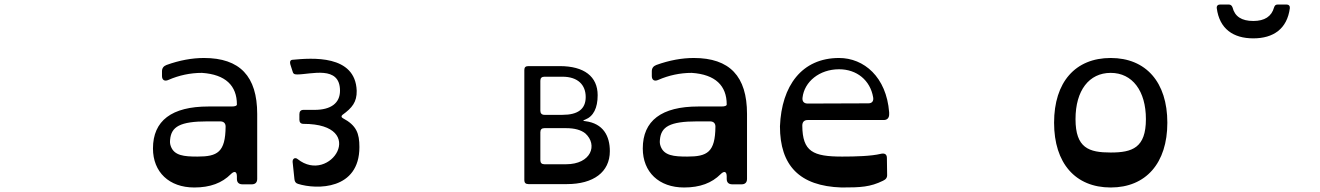

<svg xmlns="http://www.w3.org/2000/svg" viewBox="-20 -817 5852 851"><path d="M884 -560C832 -560 776 -550 718 -529C705 -524 698 -515 698 -501V-480C698 -462 710 -455 727 -463C773 -483 823 -494 875 -494C980 -487 1030 -437 1030 -354C1030 -348 1022 -345 1006 -345H904C741 -345 658 -282 658 -159C658 -54 730 14 841 14C912 14 964 -6 1003 -45C1019 -61 1030 -57 1030 -35V-24C1030 -8 1039 0 1055 0H1096C1112 0 1120 -9 1120 -24V-312C1120 -479 1043 -560 884 -560ZM855 -123C796 -123 752 -127 737 -169C733 -180 733 -188 734 -198C739 -255 777 -279 899 -279H956C971 -279 980 -271 980 -256C979 -142 944 -123 855 -123Z M1301 -2C1384 24 1573 25 1573 -165C1573 -226 1560 -261 1500 -293C1492 -297 1492 -303 1498 -308C1541 -339 1562 -365 1561 -415C1555 -576 1362 -560 1276 -552C1265 -551 1264 -541 1267 -531L1276 -503C1279 -490 1284 -487 1297 -487C1358 -487 1487 -529 1487 -415C1487 -360 1447 -330 1374 -330H1325C1313 -330 1307 -323 1307 -311V-286C1307 -275 1313 -268 1325 -268C1616 -268 1444 4 1299 -112C1288 -121 1276 -114 1277 -99L1285 -23C1286 -13 1290 -5 1301 -2Z M2322 -1H2493C2610 -1 2683 -54 2683 -147C2683 -214 2654 -270 2574 -280C2562 -281 2563 -283 2574 -287C2610 -301 2629 -338 2629 -395C2629 -478 2569 -524 2461 -524H2322C2310 -524 2304 -519 2304 -507V-18C2304 -7 2310 -1 2322 -1ZM2393 -308C2381 -308 2375 -315 2375 -326V-459C2375 -471 2381 -477 2393 -477H2473C2542 -477 2576 -440 2576 -387C2576 -334 2542 -308 2473 -308ZM2393 -89C2381 -89 2375 -95 2375 -107V-231C2375 -243 2381 -249 2393 -249H2489C2527 -249 2555 -241 2574 -226C2631 -175 2600 -89 2489 -89Z M3055 -560C3003 -560 2947 -550 2889 -529C2876 -524 2869 -515 2869 -501V-480C2869 -462 2881 -455 2898 -463C2944 -483 2994 -494 3046 -494C3151 -487 3201 -437 3201 -354C3201 -348 3193 -345 3177 -345H3075C2912 -345 2829 -282 2829 -159C2829 -54 2901 14 3012 14C3083 14 3135 -6 3174 -45C3190 -61 3201 -57 3201 -35V-24C3201 -8 3210 0 3226 0H3267C3283 0 3291 -9 3291 -24V-312C3291 -479 3214 -560 3055 -560ZM3026 -123C2967 -123 2923 -127 2908 -169C2904 -180 2904 -188 2905 -198C2910 -255 2948 -279 3070 -279H3127C3142 -279 3151 -271 3151 -256C3150 -142 3115 -123 3026 -123Z M3710 14C3795 14 3837 12 3894 -16C3907 -22 3913 -30 3912 -44L3911 -117C3911 -135 3899 -139 3883 -135C3842 -125 3772 -123 3713 -123C3583 -123 3537 -145 3536 -260C3536 -276 3544 -285 3560 -285H3897C3912 -285 3921 -294 3921 -310V-319C3909 -476 3809 -560 3699 -560C3534 -560 3444 -437 3437 -257C3437 -84 3523 8 3710 14ZM3560 -358C3543 -358 3535 -368 3537 -384C3545 -455 3612 -510 3699 -510C3778 -510 3837 -461 3850 -386C3853 -370 3846 -359 3829 -359Z M4903 14C5059 14 5154 -94 5154 -273C5154 -453 5059 -560 4903 -560C4746 -560 4652 -453 4652 -273C4652 -94 4746 14 4903 14ZM4903 -141C4806 -141 4747 -161 4747 -289C4747 -416 4807 -494 4903 -494C4999 -494 5059 -414 5059 -289C5059 -162 4999 -141 4903 -141Z M5535 -647C5624 -647 5685 -689 5697 -781C5698 -791 5692 -797 5682 -797H5644C5634 -797 5630 -793 5627 -784C5616 -744 5585 -724 5535 -724C5483 -724 5453 -744 5443 -784C5440 -792 5435 -797 5426 -797H5388C5378 -797 5372 -791 5373 -781C5385 -689 5446 -647 5535 -647Z"/></svg>

Font: OpenDyslexic3
Style: Regular
Weight: 400
Designer: Abelardo Gonzalez
Version: Version 3.001;PS 003.001;hotconv 1.0.88;makeotf.lib2.5.64775